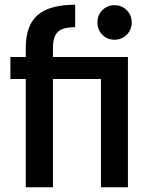

<svg xmlns="http://www.w3.org/2000/svg" viewBox="-20 -792 636 812"><path d="M204 -551H521V0H407V-458H204V0H89V-458H24V-551H89V-590Q89 -685 139.5 -728.5Q190 -772 298 -772V-677Q246 -677 225 -657.5Q204 -638 204 -590ZM464 -624Q434 -624 413 -645Q392 -666 392 -697Q392 -728 413 -749Q434 -770 464 -770Q495 -770 516 -749Q537 -728 537 -697Q537 -666 516 -645Q495 -624 464 -624Z"/></svg>

Font: A Bank Premium Med
Style: Regular
Weight: 500
Designer: Ninad Kale (Devanagari), Jonny Pinhorn (Latin), Htun Naung (Myanmar)
Foundry: Indian Type Foundry
Version: 4.004